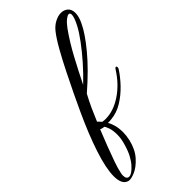

<svg xmlns="http://www.w3.org/2000/svg" viewBox="-342 -627 959 959"><g transform="rotate(-45 137.0 -148.0)"><path d="M-47 268Q-84 259 -84 199Q-84 144 -54 52.5Q-24 -39 28 -151Q43 -184 67 -234Q91 -284 118.5 -339Q146 -394 173 -442Q200 -490 222 -518Q240 -541 263 -553Q286 -565 306 -565Q328 -565 343 -552Q358 -539 358 -513Q358 -501 354 -486Q350 -471 341 -453Q319 -406 262 -337Q205 -268 113 -188Q95 -155 79.5 -121Q64 -87 50 -53Q57 -47 65 -37L68 -34Q73 -33 79 -32.5Q85 -32 90 -32Q146 -32 203 -70Q260 -108 300 -172Q305 -180 310 -180Q315 -180 315 -172Q315 -167 312 -162Q290 -128 258.5 -95Q227 -62 189 -38.5Q151 -15 107 -11Q100 -10 94.5 -10Q89 -10 84 -10Q92 2 98.5 24.5Q105 47 105 76Q105 100 99 127Q86 181 56.5 213.5Q27 246 -2.5 258.5Q-32 271 -47 268ZM131 -232Q172 -271 208.5 -312.5Q245 -354 273.5 -392.5Q302 -431 318 -461Q329 -482 334 -496.5Q339 -511 339 -520Q339 -533 329 -533Q321 -533 306.5 -521.5Q292 -510 275 -487Q235 -431 199 -364Q163 -297 131 -232ZM-49 228Q-49 255 -30 255Q-12 255 16 224Q30 209 43 185Q56 161 66 126Q76 93 76 64Q76 34 69 14.5Q62 -5 58 -9Q45 -10 34 -15Q17 27 0.5 70Q-16 113 -29 150Q-42 187 -47 213Q-48 217 -48.5 221Q-49 225 -49 228Z"/></g></svg>

Font: Gwendolyn
Style: Bold
Weight: 700
Designer: Robert E. Leuschke
Foundry: Robert E. Leuschke
Version: Version 1.010; ttfautohint (v1.8.3)